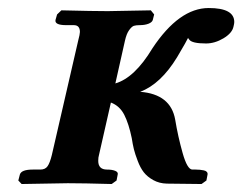

<svg xmlns="http://www.w3.org/2000/svg" viewBox="-20 -460 607 481"><path d="M228 -71.8Q226.1 -65.9 226.1 -57.1Q226.1 -35.2 248 -35.2Q260.7 -35.2 268.6 -32Q276.4 -28.8 274.9 -22.9L272 -7.8L259.8 1Q189 -1 149.9 -1L34.2 1L25.9 -7.8L29.8 -22.9Q33.7 -35.2 62 -35.2H81.1Q93.3 -35.2 99.1 -43.5Q105 -51.8 109.9 -71.8L175.8 -357.9Q180.2 -374.5 180.2 -379.9Q180.2 -397 165 -397H146Q116.2 -397 119.1 -410.2L123 -423.8L133.8 -434.1Q214.8 -432.1 250 -432.1L357.9 -434.1L366.2 -423.8L362.8 -410.2Q361.3 -404.3 352.1 -400.6Q342.8 -397 330.1 -397Q320.8 -397 315.4 -395.3Q310.1 -393.6 303.5 -384.5Q296.9 -375.5 293 -357.9L269 -251Q317.4 -265.1 361.8 -338.9Q428.7 -439.9 502.9 -439.9Q566.9 -439.9 566.9 -404.8Q566.9 -400.9 564.9 -393.1Q561.5 -377 539.8 -364Q518.1 -351.1 496.1 -351.1Q460.9 -351.1 454.1 -360.8Q453.6 -361.8 452.4 -363Q451.2 -364.3 451.2 -365.2Q449.2 -359.9 423.8 -316.9Q382.8 -249.5 331.1 -230Q407.7 -224.1 418.9 -160.2Q425.8 -118.2 437.5 -76.7Q449.2 -35.2 461.9 -35.2H470.2Q476.1 -35.2 480.7 -34.7Q485.4 -34.2 490.5 -33.2Q495.6 -32.2 498 -29.5Q500.5 -26.9 500 -22.9L497.1 -7.8L484.9 1L397.9 0Q378.9 -0.5 364 -8.8Q349.1 -17.1 340.3 -28.3Q331.5 -39.6 325 -56.9Q318.4 -74.2 315.4 -86.2Q312.5 -98.1 310.1 -113.8Q302.7 -149.9 291.3 -172.4Q279.8 -194.8 257.8 -203.1Z"/></svg>

Font: Linux Libertine
Style: Bold Italic
Weight: 700
Italic angle: -11.5°
Designer: Philipp H. Poll
Foundry: Philipp H. Poll
Version: Version 4.0.5